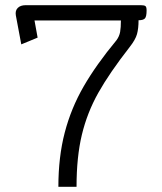

<svg xmlns="http://www.w3.org/2000/svg" viewBox="-20 -720 626 740"><path d="M429 -565Q440 -580 443 -597Q446 -614 446 -641H113L125 -575L62 -549L41 -661Q38 -679 48.5 -689.5Q59 -700 79 -700H523Q536 -700 540.5 -696.5Q545 -693 545 -680Q545 -656 538.5 -649Q532 -642 514 -642Q514 -610 508 -588.5Q502 -567 480 -539Q402 -439 359 -362.5Q316 -286 295.5 -200.5Q275 -115 275 0H205Q205 -115 229.5 -209Q254 -303 302.5 -387Q351 -471 429 -565Z"/></svg>

Font: Niramit Light
Style: Regular
Weight: 300
Designer: Katatrad Aksorn Co.,Ltd.
Foundry: Cadson Demak Co.,Ltd.
Version: Version 1.000; ttfautohint (v1.6)